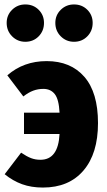

<svg xmlns="http://www.w3.org/2000/svg" viewBox="-20 -826 483 864"><path d="M421 -272Q421 -135 355.5 -58.5Q290 18 173 18Q121 18 79.5 3Q38 -12 1 -42L75 -139Q100 -122 119.5 -114.5Q139 -107 162 -107Q242 -107 248 -223H88V-319H248Q245 -379 226.5 -402.5Q208 -426 175 -426Q151 -426 129.5 -418Q108 -410 85 -392L13 -487Q86 -551 190 -551Q298 -551 359.5 -480.5Q421 -410 421 -272ZM178 -723Q178 -687 154 -662.5Q130 -638 94 -638Q59 -638 34.5 -662.5Q10 -687 10 -723Q10 -758 34.5 -782Q59 -806 94 -806Q130 -806 154 -782Q178 -758 178 -723ZM397 -723Q397 -687 373 -662.5Q349 -638 313 -638Q278 -638 253.5 -662.5Q229 -687 229 -723Q229 -758 253.5 -782Q278 -806 313 -806Q349 -806 373 -782Q397 -758 397 -723Z"/></svg>

Font: Fira Sans Condensed ExtraBold
Style: Regular
Weight: 800
Width: 3
Designer: Carrois Corporate & Edenspiekermann AG
Foundry: Carrois Corporate GbR & Edenspiekermann AG
Version: Version 4.203